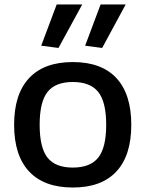

<svg xmlns="http://www.w3.org/2000/svg" viewBox="-20 -827 650 857"><path d="M164 -623 233 -807H347L241 -613ZM360 -623 429 -807H541L436 -613ZM305 10Q177 10 110 -61.5Q43 -133 43 -270Q43 -407 110 -478.5Q177 -550 305 -550Q433 -550 499.5 -478.5Q566 -407 566 -270Q566 -133 499.5 -61.5Q433 10 305 10ZM305 -79Q383 -79 418.5 -123.5Q454 -168 454 -270Q454 -372 418.5 -416.5Q383 -461 305 -461Q227 -461 192 -416.5Q157 -372 157 -270Q157 -168 192 -123.5Q227 -79 305 -79Z"/></svg>

Font: Encode Sans Normal
Style: Medium
Weight: 500
Designer: Pablo Impallari, Andres Torresi
Foundry: Pablo Impallari, Andres Torresi
Version: Version 1.000; ttfautohint (v1.00) -l 8 -r 50 -G 200 -x 14 -